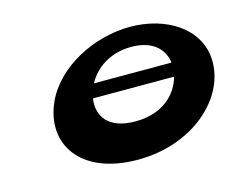

<svg xmlns="http://www.w3.org/2000/svg" viewBox="-79 -657 1005 780"><g transform="rotate(-15 424.0 -267.0)"><path d="M646.3 -348H320.3C350 -405 414.2 -452 504.2 -452C595.2 -452 639 -405 646.3 -348ZM300.4 -290H641.4C624 -222 560.7 -155 443.7 -155C324.7 -155 290 -222 300.4 -290ZM147.1 -321C72.3 -159 170.3 -2 413.3 -2C649.3 -2 817.3 -159 808.1 -321C800.9 -450 672.4 -532 520.4 -532C370.4 -532 206.9 -450 147.1 -321Z"/></g></svg>

Font: Hussar Milosc
Style: Obl
Weight: 700
Foundry: Cannot Into Space Fonts
Version: Version 1.02